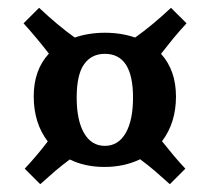

<svg xmlns="http://www.w3.org/2000/svg" viewBox="-20 -557 534 489"><path d="M390.1 -419.9Q428.2 -377.9 428.2 -311Q428.2 -244.1 392.6 -197.3L420.9 -162.6Q435.5 -145 452.1 -127.4L412.6 -87.9L374.5 -121.6Q355.5 -137.7 336.9 -151.4Q296.4 -131.8 246.3 -131.8Q196.3 -131.8 157.7 -150.9Q139.2 -137.2 120.1 -121.1L82.5 -87.9L43 -127.4Q76.2 -163.1 101.6 -196.8Q65.9 -243.7 65.9 -311.3Q65.9 -378.9 104.5 -420.4Q75.7 -458 40 -497.6L79.6 -537.1Q128.4 -491.2 170.4 -461.4Q206.1 -473.6 247.3 -473.6Q288.6 -473.6 324.2 -461.4Q368.2 -492.7 415.5 -537.1L455.1 -497.6Q436.5 -477.5 420.4 -458ZM318.8 -308.6Q318.8 -419.9 247.1 -419.9Q212.9 -419.9 194.1 -393.3Q175.3 -366.7 175.3 -308.6Q175.3 -250.5 194.1 -218Q212.9 -185.5 247.1 -185.5Q281.2 -185.5 300 -218Q318.8 -250.5 318.8 -308.6Z"/></svg>

Font: Amarante
Style: Regular
Weight: 400
Designer: Karolina Lach
Foundry: Sorkin Type Co.
Version: Version 1.001